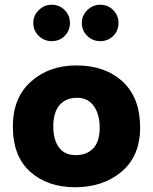

<svg xmlns="http://www.w3.org/2000/svg" viewBox="-20 -776 643 807"><path d="M274 -680Q274 -647 252 -625Q230 -603 197 -603Q166 -603 143 -625Q120 -647 120 -680Q120 -711 143 -733.5Q166 -756 197 -756Q230 -756 252 -733.5Q274 -711 274 -680ZM478 -680Q478 -647 456 -625Q434 -603 401 -603Q370 -603 347 -625Q324 -647 324 -680Q324 -711 347 -733.5Q370 -756 401 -756Q434 -756 456 -733.5Q478 -711 478 -680ZM301 -501Q422 -501 495.5 -433Q569 -365 569 -240Q569 -120 491 -54.5Q413 11 296 11Q180 11 107 -54Q34 -119 34 -245Q34 -365 110 -433Q186 -501 301 -501ZM298 -124Q345 -124 372 -152.5Q399 -181 399 -240Q399 -295 374.5 -330Q350 -365 304 -365Q256 -365 230 -334Q204 -303 204 -245Q204 -188 228 -156Q252 -124 298 -124Z"/></svg>

Font: Palanquin Dark SemiBold
Style: Regular
Weight: 600
Designer: Pria Ravichandran
Version: Version 1.001